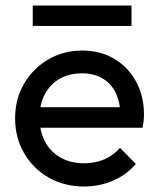

<svg xmlns="http://www.w3.org/2000/svg" viewBox="-20 -669 576 699"><path d="M285.8 10Q214.5 10 157.8 -22.2Q101 -54.5 68 -110.9Q35 -167.2 35 -237.8Q35 -308 67.4 -363.9Q99.8 -419.8 155.5 -452.4Q211.2 -485 279.8 -485Q345.5 -485 396 -454.9Q446.5 -424.8 475.4 -372Q504.2 -319.2 504.2 -251.5Q504.2 -241.5 503 -230Q501.8 -218.5 499 -204H98.2V-278.8H451.2L418.2 -250Q417.8 -297.8 401 -331.5Q384.2 -365.2 353.2 -383.6Q322.2 -402 278 -402Q231.5 -402 196.9 -381.9Q162.2 -361.8 143.1 -325.8Q124 -289.8 124 -240.5Q124 -190.8 144.1 -153.2Q164.2 -115.8 201 -95.1Q237.8 -74.5 286 -74.5Q325.8 -74.5 359.5 -88.8Q393.2 -103 416.8 -130.8L474.5 -72.2Q440.5 -32.2 391.1 -11.1Q341.8 10 285.8 10ZM99.2 -648.8H458.8V-574.5H99.2Z"/></svg>

Font: Outfit Thin
Style: Regular
Weight: 100
Designer: Rodrigo Fuenzalida
Foundry: fragTYPE
Version: Version 1.100;gftools[0.9.27]